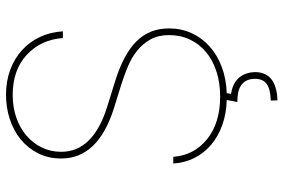

<svg xmlns="http://www.w3.org/2000/svg" viewBox="-175 -604 962 652"><g transform="rotate(-90 306.0 -278.0)"><path d="M99.4 -170.5Q104.8 -99.8 159.4 -55.8Q214.5 -11.4 304 -11.4Q350.9 -11.4 389.4 -24Q427.9 -36.6 455.3 -59.5Q482.6 -82.4 497.7 -114.2Q512.8 -146 512.8 -184.7Q512.8 -221.6 498.2 -247.9Q483.7 -274.1 460.2 -293Q436.8 -311.8 407 -324.4Q377.1 -337 346.6 -346.6L264.2 -372.2Q93.8 -426.1 93.8 -551.1Q93.8 -595.5 111.7 -630.3Q129.6 -665.1 159.4 -689.3Q189.3 -713.4 228.3 -726Q267.4 -738.6 309.7 -738.6Q356.2 -738.6 394.9 -724.3Q433.6 -709.9 461.8 -684.1Q490.1 -658.4 506.6 -623Q523.1 -587.7 525.6 -545.5H502.8Q497.5 -620 446 -668Q394.5 -715.9 309.7 -715.9Q268.1 -715.9 232.8 -703.7Q197.4 -691.4 171.7 -669.4Q146 -647.4 131.2 -617.2Q116.5 -587 116.5 -551.1Q116.5 -442.5 269.9 -394.9L352.3 -369.3Q399.9 -354.8 434.3 -336.6Q468.8 -318.5 491.3 -296Q513.8 -273.4 524.7 -245.9Q535.5 -218.4 535.5 -184.7Q535.5 -143.5 519.5 -108.5Q503.6 -73.5 474.4 -47.4Q445.3 -21.3 405 -6Q364.7 9.2 315.7 11L313.2 25.6Q349.8 31.2 368.3 52.9Q386.7 74.6 387.1 108Q386.4 180 291.2 183.2L290.5 160.5Q330.3 159.1 347.1 146.5Q364 133.9 364.3 108Q364.3 89.5 358 77.6Q351.6 65.7 340.9 58.9Q330.3 52.2 315.9 49.5Q301.5 46.9 285.5 46.9L292.6 11Q245.4 9.6 206.7 -4.4Q168 -18.5 139.9 -42.4Q111.9 -66.4 95.5 -99.1Q79.2 -131.7 76.7 -170.5Z"/></g></svg>

Font: Inter P Thin
Style: Regular
Weight: 100
Designer: Rasmus Andersson
Foundry: rsms
Version: Version 3.018;git-588b23468